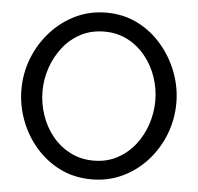

<svg xmlns="http://www.w3.org/2000/svg" viewBox="-52 -768 851 826"><g transform="rotate(5 374.0 -355.0)"><path d="M39 -355Q39 -426 64.5 -490.5Q90 -555 135.5 -605.5Q181 -656 242 -685.5Q303 -715 375 -715Q450 -715 511 -684Q572 -653 616 -601Q660 -549 684 -485Q708 -421 708 -354Q708 -283 683 -218.5Q658 -154 612.5 -103.5Q567 -53 506 -24Q445 5 373 5Q298 5 237 -25Q176 -55 131.5 -106.5Q87 -158 63 -222.5Q39 -287 39 -355ZM374 -76Q431 -76 476 -100Q521 -124 552.5 -164Q584 -204 600.5 -254Q617 -304 617 -355Q617 -409 599.5 -459Q582 -509 549.5 -548.5Q517 -588 472.5 -610.5Q428 -633 374 -633Q317 -633 272 -609.5Q227 -586 195.5 -546Q164 -506 147 -456.5Q130 -407 130 -355Q130 -301 147.5 -250.5Q165 -200 197 -161Q229 -122 274 -99Q319 -76 374 -76Z"/></g></svg>

Font: YasnoRaleway Medium
Style: Regular
Weight: 500
Designer: Matt McInerney, Pablo Impallari, Rodrigo Fuenzalida
Foundry: Matt McInerney, Pablo Impallari, Rodrigo Fuenzalida
Version: Version 4.026